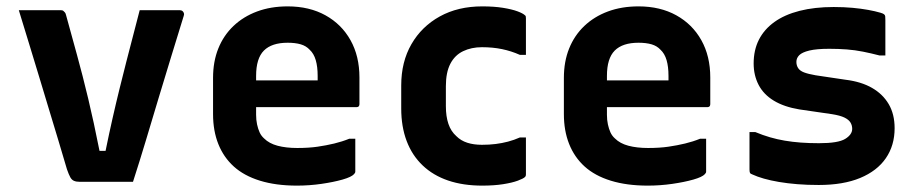

<svg xmlns="http://www.w3.org/2000/svg" viewBox="-20 -570 2870 602"><path d="M171 -538Q176 -538 178.5 -536Q181 -534 183.5 -531Q186 -528 187 -523Q204 -461 221.5 -397.5Q239 -334 256.5 -261Q274 -188 292 -97H311Q322 -151 333 -199.5Q344 -248 355 -292.5Q366 -337 376.5 -378Q387 -419 397.5 -459Q408 -499 418 -538Q449 -538 480.5 -538Q512 -538 544 -538Q549 -538 552 -535.5Q555 -533 556.5 -529Q558 -525 556 -520Q536 -455 516 -390Q496 -325 476.5 -260Q457 -195 437.5 -130Q418 -65 397 0Q353 0 309.5 0Q266 0 229 0Q219 0 212 -3Q205 -6 200.5 -14Q196 -22 190 -39Q177 -84 162.5 -131.5Q148 -179 133 -229Q118 -279 102.5 -330Q87 -381 71 -433.5Q55 -486 39 -538Q73 -538 105.5 -538Q138 -538 171 -538Z M882 -550Q950 -550 1000.5 -522Q1051 -494 1079 -444Q1107 -394 1107 -327V-244Q1107 -241 1106 -238.5Q1105 -236 1102.5 -235Q1100 -234 1097 -234H867Q850 -234 832.5 -234Q815 -234 798 -234H757L754 -318H976Q976 -322 976 -325Q976 -328 976 -332Q976 -361 970 -381.5Q964 -402 951 -414Q940 -426 923 -431Q906 -436 882 -436Q832 -436 807.5 -411.5Q783 -387 783 -332V-210Q783 -194 786 -180Q789 -166 794 -155Q799 -144 808 -136Q824 -120 850.5 -113Q877 -106 912 -106Q948 -106 975.5 -110Q1003 -114 1028 -120Q1053 -126 1075 -135H1094Q1094 -109 1094 -83.5Q1094 -58 1094 -32Q1094 -30 1093 -28Q1092 -26 1090 -24Q1082 -15 1054 -7Q1026 1 988 6.5Q950 12 911 12Q845 12 795 -3.5Q745 -19 713 -48Q681 -77 664.5 -118.5Q648 -160 648 -212V-326Q648 -377 664.5 -418Q681 -459 712 -488.5Q743 -518 786 -534Q829 -550 882 -550Z M1492 -550Q1529 -550 1557 -545.5Q1585 -541 1602.5 -534.5Q1620 -528 1626 -522Q1628 -521 1628.5 -518.5Q1629 -516 1629 -513Q1629 -485 1629 -456Q1629 -427 1629 -398H1610Q1583 -410 1554 -416Q1525 -422 1491 -422Q1458 -422 1432 -409.5Q1406 -397 1392 -370Q1378 -343 1378 -300V-237Q1378 -205 1386 -181.5Q1394 -158 1411 -143Q1425 -129 1445 -122.5Q1465 -116 1491 -116Q1514 -116 1534 -118.5Q1554 -121 1573 -126Q1592 -131 1610 -139H1629Q1629 -110 1629 -81Q1629 -52 1629 -23Q1629 -21 1628.5 -19Q1628 -17 1626 -15Q1621 -10 1603.5 -3.5Q1586 3 1557.5 7.5Q1529 12 1492 12Q1432 12 1385 -4Q1338 -20 1305 -51.5Q1272 -83 1255 -128Q1238 -173 1238 -230V-302Q1238 -376 1270 -431.5Q1302 -487 1359 -518.5Q1416 -550 1492 -550Z M1982 -550Q2050 -550 2100.5 -522Q2151 -494 2179 -444Q2207 -394 2207 -327V-244Q2207 -241 2206 -238.5Q2205 -236 2202.5 -235Q2200 -234 2197 -234H1967Q1950 -234 1932.5 -234Q1915 -234 1898 -234H1857L1854 -318H2076Q2076 -322 2076 -325Q2076 -328 2076 -332Q2076 -361 2070 -381.5Q2064 -402 2051 -414Q2040 -426 2023 -431Q2006 -436 1982 -436Q1932 -436 1907.5 -411.5Q1883 -387 1883 -332V-210Q1883 -194 1886 -180Q1889 -166 1894 -155Q1899 -144 1908 -136Q1924 -120 1950.5 -113Q1977 -106 2012 -106Q2048 -106 2075.5 -110Q2103 -114 2128 -120Q2153 -126 2175 -135H2194Q2194 -109 2194 -83.5Q2194 -58 2194 -32Q2194 -30 2193 -28Q2192 -26 2190 -24Q2182 -15 2154 -7Q2126 1 2088 6.5Q2050 12 2011 12Q1945 12 1895 -3.5Q1845 -19 1813 -48Q1781 -77 1764.5 -118.5Q1748 -160 1748 -212V-326Q1748 -377 1764.5 -418Q1781 -459 1812 -488.5Q1843 -518 1886 -534Q1929 -550 1982 -550Z M2548 -121Q2608 -121 2630 -134.5Q2652 -148 2652 -166Q2652 -177 2646.5 -186Q2641 -195 2627.5 -201.5Q2614 -208 2589 -212L2486 -227Q2438 -235 2406 -254.5Q2374 -274 2358.5 -304Q2343 -334 2343 -371Q2343 -413 2359.5 -445.5Q2376 -478 2408 -501Q2440 -524 2487 -536Q2534 -548 2594 -548Q2626 -548 2653 -545.5Q2680 -543 2702 -539Q2724 -535 2741 -530Q2748 -528 2751.5 -525.5Q2755 -523 2755.5 -519Q2756 -515 2756 -507Q2756 -486 2756 -454.5Q2756 -423 2756 -396H2738Q2711 -403 2686 -408Q2661 -413 2635 -415Q2609 -417 2580 -417Q2540 -417 2517.5 -411.5Q2495 -406 2486 -397Q2477 -388 2477 -376Q2477 -365 2482.5 -356.5Q2488 -348 2501 -343Q2514 -338 2537 -334L2631 -320Q2680 -314 2714 -294.5Q2748 -275 2766.5 -243.5Q2785 -212 2785 -168Q2785 -114 2757.5 -74Q2730 -34 2677 -12Q2624 10 2547 10Q2511 10 2480 7.5Q2449 5 2422.5 0.5Q2396 -4 2375 -10Q2354 -16 2339 -23Q2333 -25 2331.5 -28Q2330 -31 2330 -39Q2330 -62 2330 -94Q2330 -126 2330 -156H2348Q2372 -146 2394.5 -139.5Q2417 -133 2440.5 -129Q2464 -125 2490.5 -123Q2517 -121 2548 -121Z"/></svg>

Font: Recursive
Style: Bold
Weight: 700
Version: Version 1.085